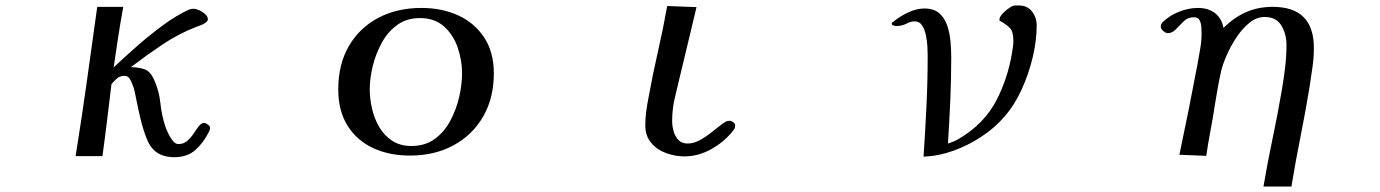

<svg xmlns="http://www.w3.org/2000/svg" viewBox="-20 -567 5040 701"><path d="M747 -100Q747 -94 743 -86Q723 -46 693.5 -19.5Q664 7 616 7Q589 7 567.5 -2Q546 -11 530 -33Q522 -44 513.5 -66Q505 -88 498 -114Q491 -140 486 -164Q481 -188 478 -202Q475 -217 472 -231.5Q469 -246 463 -260Q459 -271 453 -280.5Q447 -290 433 -290Q418 -290 407 -280.5Q396 -271 387 -260Q379 -194 371 -128Q363 -62 354 3H256Q278 -133 297 -269.5Q316 -406 335 -542H430Q420 -487 411.5 -432Q403 -377 395 -321Q432 -356 478.5 -397Q525 -438 574.5 -474.5Q624 -511 670 -532Q678 -535 687 -535Q695 -535 707.5 -529.5Q720 -524 729.5 -515Q739 -506 739 -497Q739 -490 730.5 -484Q722 -478 712 -474.5Q702 -471 697 -469Q632 -444 572.5 -404Q513 -364 458 -322Q491 -321 510.5 -313Q530 -305 544 -273Q561 -234 565.5 -191Q570 -148 583 -107Q586 -98 593 -82.5Q600 -67 610 -54Q620 -41 631 -41Q650 -41 663.5 -52.5Q677 -64 687 -79.5Q697 -95 706 -106.5Q715 -118 725 -118Q731 -118 739 -112.5Q747 -107 747 -100Z M1667 -300Q1667 -347 1651 -393.5Q1635 -440 1601 -470.5Q1567 -501 1513 -501Q1465 -501 1430.5 -476Q1396 -451 1374 -411Q1352 -371 1341 -326Q1330 -281 1330 -241Q1330 -206 1338.5 -169.5Q1347 -133 1365 -102.5Q1383 -72 1412 -53Q1441 -34 1482 -34Q1532 -34 1567 -59.5Q1602 -85 1624 -126Q1646 -167 1656.5 -213Q1667 -259 1667 -300ZM1783 -299Q1783 -209 1744 -141.5Q1705 -74 1636 -36.5Q1567 1 1477 1Q1401 1 1342 -26.5Q1283 -54 1249 -108Q1215 -162 1215 -241Q1215 -332 1253.5 -398.5Q1292 -465 1360.5 -501.5Q1429 -538 1519 -538Q1593 -538 1652.5 -511Q1712 -484 1747.5 -430.5Q1783 -377 1783 -299Z M2664 -108Q2664 -100 2660 -94.5Q2656 -89 2651 -83Q2620 -46 2574 -21Q2528 4 2479 4Q2445 4 2412 -8Q2379 -20 2357.5 -45.5Q2336 -71 2336 -109Q2336 -135 2339.5 -161Q2343 -187 2348 -212Q2363 -295 2382 -378Q2401 -461 2416 -545L2523 -541Q2509 -481 2494.5 -421.5Q2480 -362 2466 -303Q2456 -259 2445 -215Q2434 -171 2434 -125Q2434 -108 2439 -89Q2444 -70 2456.5 -56.5Q2469 -43 2490 -43Q2513 -43 2535.5 -55.5Q2558 -68 2578.5 -84.5Q2599 -101 2615.5 -113.5Q2632 -126 2642 -126Q2650 -126 2657 -121Q2664 -116 2664 -108Z M3765 -474Q3765 -419 3750.5 -358Q3736 -297 3710 -240Q3684 -183 3647 -141Q3613 -101 3564 -68.5Q3515 -36 3460.5 -16.5Q3406 3 3352 5Q3358 -87 3362.5 -179Q3367 -271 3367 -364Q3367 -376 3366 -396.5Q3365 -417 3360.5 -438.5Q3356 -460 3346.5 -474.5Q3337 -489 3319 -489Q3305 -489 3289 -480.5Q3273 -472 3252 -472Q3248 -472 3242 -474Q3236 -476 3236 -480Q3236 -485 3241 -487Q3263 -506 3294.5 -521Q3326 -536 3355 -536Q3390 -536 3410 -518Q3430 -500 3439 -472Q3448 -444 3450.5 -413.5Q3453 -383 3453 -357Q3453 -278 3449.5 -199.5Q3446 -121 3441 -43Q3451 -46 3460.5 -50Q3470 -54 3479 -59Q3575 -115 3620.5 -205.5Q3666 -296 3679 -402Q3679 -406 3679.5 -409Q3680 -412 3680 -415Q3680 -449 3669 -462.5Q3658 -476 3629 -492Q3629 -492 3629 -493Q3629 -494 3629 -495Q3629 -504 3638 -514.5Q3647 -525 3658.5 -533.5Q3670 -542 3677 -545Q3682 -547 3688 -547Q3694 -547 3700 -547Q3731 -547 3748 -525Q3765 -503 3765 -474Z M4777 -392Q4777 -355 4771.5 -319Q4766 -283 4761 -248Q4746 -157 4728 -67Q4710 23 4695 114H4593Q4608 25 4626.5 -62.5Q4645 -150 4660 -238Q4667 -279 4672 -320.5Q4677 -362 4677 -404Q4677 -442 4658.5 -473.5Q4640 -505 4597 -505Q4568 -505 4542 -484Q4516 -463 4495 -431.5Q4474 -400 4459.5 -367Q4445 -334 4439 -310Q4432 -279 4426.5 -248.5Q4421 -218 4416 -187Q4409 -140 4400 -92.5Q4391 -45 4384 2L4286 -2Q4321 -167 4352 -332Q4357 -361 4362 -389Q4367 -417 4367 -445Q4367 -456 4366 -469.5Q4365 -483 4359.5 -493.5Q4354 -504 4339 -504Q4317 -504 4302 -489.5Q4287 -475 4273.5 -460.5Q4260 -446 4244 -446Q4236 -446 4227 -454Q4218 -462 4218 -470Q4218 -476 4220 -479.5Q4222 -483 4226 -487Q4251 -511 4285.5 -524.5Q4320 -538 4354 -538Q4391 -538 4415.5 -519.5Q4440 -501 4447 -465Q4485 -503 4529 -522.5Q4573 -542 4627 -542Q4777 -542 4777 -392Z"/></svg>

Font: Kaisei Decol Medium
Style: Regular
Weight: 500
Designer: Font-Kai, 金井和夫
Foundry: KAZUO KANAI
Version: Version 5.003